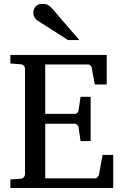

<svg xmlns="http://www.w3.org/2000/svg" viewBox="-20 -948 623 968"><path d="M550.8 0H32.2V-43L84 -46.9Q94.7 -47.9 100.3 -54.7Q106 -61.5 106 -68.8V-602.1Q106 -609.4 100.3 -616.5Q94.7 -623.5 84 -624L32.2 -627.9V-670.9H518.1V-522H458L442.9 -604Q442.4 -611.3 437 -617.2Q431.6 -623 424.8 -623H208V-374H357.9Q364.7 -374 370.4 -379.9Q376 -385.7 376 -391.1L386.2 -460H437V-236.8H386.2L376 -306.2Q376 -311.5 370.1 -317.9Q364.3 -324.2 357.9 -324.2H208V-48.8H460.9Q467.3 -48.8 472.9 -55.9Q478.5 -63 479 -67.9L497.1 -167H550.8ZM379.9 -746.1H322.8L170.9 -843.3Q147.9 -858.4 147.9 -883.3Q147.9 -898.9 158.2 -913.6Q168.5 -928.2 193.8 -928.2Q215.3 -928.2 225.3 -921.1Q235.4 -914.1 246.1 -901.4Z"/></svg>

Font: Charis
Style: Regular
Weight: 400
Designer: Walt Agee, Miriam Martin, Annie Olsen, Victor Gaultney, Lorna Priest, Alan Ward, Bob Hallissy, Martin Hosken, Sharon Cor
Foundry: SIL Global
Version: Version 7.000